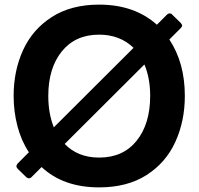

<svg xmlns="http://www.w3.org/2000/svg" viewBox="-20 -797 860 831"><path d="M713 -626Q780 -525 780 -382Q780 -273 739 -183Q698 -93 614.5 -39.5Q531 14 409 14Q254 14 160 -74L116 -30Q111 -25 105 -25Q101 -25 94 -30L57 -66Q51 -72 51 -78Q51 -82 56 -89L105 -138Q72 -188 55.5 -251Q39 -314 39 -382Q39 -491 80 -580.5Q121 -670 204.5 -723.5Q288 -777 409 -777Q562 -777 659 -690L703 -734Q708 -739 714 -739Q721 -739 725 -734L762 -698Q768 -692 768 -686Q768 -681 762 -675ZM213 -246 558 -590Q499 -647 409 -647Q306 -647 247.5 -574.5Q189 -502 189 -382Q189 -305 213 -246ZM630 -382Q630 -459 605 -518L260 -174Q317 -115 409 -115Q513 -115 571.5 -188Q630 -261 630 -382Z"/></svg>

Font: Open Sauce Two
Style: Bold
Weight: 700
Designer: Alfredo Marco Pradil
Foundry: Creative Sauce Fz LLC
Version: Version 1.477